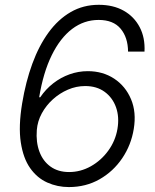

<svg xmlns="http://www.w3.org/2000/svg" viewBox="-20 -757 636 787"><path d="M262.2 9.8Q215.3 9.8 173.8 -8.8Q132.3 -27.3 103.8 -67.6Q75.2 -107.9 65.2 -173.6Q55.2 -239.3 70.8 -333.5Q85.4 -421.9 112.5 -495.8Q139.6 -569.8 179 -623.8Q218.3 -677.7 269.8 -707.5Q321.3 -737.3 384.8 -737.3Q444.3 -737.3 487.1 -713.1Q529.8 -689 552.5 -645.8Q575.2 -602.5 572.3 -545.4H504.9Q504.4 -603.5 474.4 -639.4Q444.3 -675.3 384.3 -675.3Q324.2 -675.3 275.4 -638.2Q226.6 -601.1 191.9 -530.3Q157.2 -459.5 140.6 -358.4H145Q167.5 -391.6 198.2 -415.5Q229 -439.5 265.1 -452.4Q301.3 -465.3 339.8 -465.3Q401.4 -465.3 448 -434.6Q494.6 -403.8 517.1 -350.3Q539.6 -296.9 528.3 -228.5Q517.6 -162.6 481 -108.4Q444.3 -54.2 388.2 -22.2Q332 9.8 262.2 9.8ZM263.2 -51.8Q310.1 -51.8 352.3 -75.4Q394.5 -99.1 423.8 -139.4Q453.1 -179.7 461.4 -228.5Q469.7 -277.3 455.6 -317.1Q441.4 -356.9 408.9 -380.6Q376.5 -404.3 329.1 -404.3Q292.5 -404.3 258.5 -389.6Q224.6 -375 196.8 -349.9Q168.9 -324.7 151.4 -292.5Q133.8 -260.3 130.9 -224.1Q127 -174.3 141.6 -135.3Q156.2 -96.2 187.3 -74Q218.3 -51.8 263.2 -51.8Z"/></svg>

Font: Inter 16pt Light
Style: Italic
Weight: 300
Italic angle: -9.3988°
Version: Version 4.001;git-66647c0bb